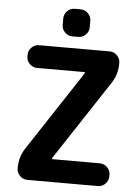

<svg xmlns="http://www.w3.org/2000/svg" viewBox="-62 -1016 757 1043"><g transform="rotate(5 316.5 -495.0)"><path d="M302.7 -818.4Q279.3 -818.4 262.2 -835.4Q245.1 -852.5 245.1 -876V-911.1Q245.1 -934.6 262.2 -951.7Q279.3 -968.8 302.7 -968.8H335Q358.4 -968.8 375.5 -951.7Q392.6 -934.6 392.6 -911.1V-876Q392.6 -852.5 375.5 -835.4Q358.4 -818.4 335 -818.4ZM69.3 -697.3Q69.3 -720.7 86.4 -737.8Q103.5 -754.9 127 -754.9H511.7Q535.2 -754.9 552.2 -737.8Q569.3 -720.7 569.3 -697.3V-692.4Q569.3 -634.8 538.1 -586.9L251 -150.4Q250 -148.4 251 -146.5Q252 -144.5 253.9 -144.5H511.7Q535.2 -144.5 552.2 -127.4Q569.3 -110.4 569.3 -86.9V-78.1Q569.3 -54.7 552.2 -37.6Q535.2 -20.5 511.7 -20.5H127Q103.5 -20.5 86.4 -37.6Q69.3 -54.7 69.3 -78.1V-83Q69.3 -140.6 100.6 -188.5L387.7 -625Q388.7 -627 387.7 -628.9Q386.7 -630.9 384.8 -630.9H127Q103.5 -630.9 86.4 -647.9Q69.3 -665 69.3 -688.5Z"/></g></svg>

Font: Gen Jyuu Gothic Bold
Style: Bold
Weight: 700
Designer: [Source Han Sans]
Ryoko NISHIZUKA  (kana & ideographs); Paul D. Hunt (Latin, Greek & Cyrillic); Wenlong ZHANG  (bopomofo
Version: Version 1.002.20150607